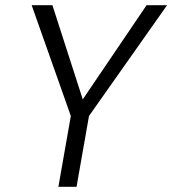

<svg xmlns="http://www.w3.org/2000/svg" viewBox="-20 -720 664 740"><path d="M205 0 253 -273 102 -700H182L299 -337L545 -700H624L323 -273L275 0Z"/></svg>

Font: DM Sans 18pt Light
Style: Italic
Weight: 300
Italic angle: -10°
Designer: Colophon Foundry, Jonny Pinhorn
Foundry: Colophon Foundry
Version: Version 4.004;gftools[0.9.30]